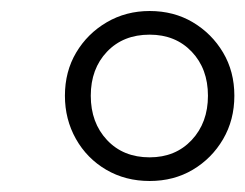

<svg xmlns="http://www.w3.org/2000/svg" viewBox="-20 -734 446 349"><path d="M252 -405Q208 -405 173 -425.5Q138 -446 118 -481.5Q98 -517 98 -560Q98 -604 118.5 -638.5Q139 -673 174 -693.5Q209 -714 252 -714Q296 -714 330.5 -693.5Q365 -673 385.5 -638.5Q406 -604 406 -560Q406 -516 385.5 -481Q365 -446 330.5 -425.5Q296 -405 252 -405ZM252 -448Q299 -448 328.5 -479.5Q358 -511 358 -560Q358 -609 328.5 -640Q299 -671 252 -671Q204 -671 174.5 -640Q145 -609 145 -560Q145 -511 174.5 -479.5Q204 -448 252 -448Z"/></svg>

Font: Nunito Sans 10pt Expanded ExtraLight
Style: Italic
Weight: 250
Width: 7
Italic angle: -9°
Designer: Vernon Adams
Foundry: Vernon Adams
Version: Version 3.101;gftools[0.9.27]